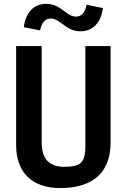

<svg xmlns="http://www.w3.org/2000/svg" viewBox="-20 -970 660 1000"><path d="M293.5 9.5C437.5 9.5 556 -49 556 -229V-730H424.5V-205.5C424.5 -150.5 412 -131.5 398.5 -120C384.5 -108 356 -101 316.5 -101C235.5 -101 197 -142.5 197 -230V-730H64V-214.5C64 -74 145 9.5 293.5 9.5ZM104 -828.5 189 -811.5C196 -852.5 216.5 -873.5 244.5 -873.5C295 -873.5 321.5 -807 399 -807C462.5 -807 506.5 -851 516 -928L431 -945.5C424 -904 403.5 -883.5 375.5 -883.5C325 -883.5 298 -950 220.5 -950C157 -950 113.5 -906 104 -828.5Z"/></svg>

Font: Monaspace Argon SemiBold
Style: Regular
Weight: 600
Designer: Riley Cran & the Lettermatic Team
Foundry: Lettermatic
Version: Version 1.000 (Monaspace Argon)